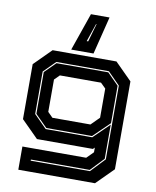

<svg xmlns="http://www.w3.org/2000/svg" viewBox="-104 -871 934 1149"><g transform="rotate(10 363.0 -296.0)"><path d="M87.5 200V59H475L515.5 18.5V-10L505.5 0H165.5L62.5 -103V-437L165.5 -540H553.5L656.5 -437V97L553.5 200ZM151 134H511L592.5 48V-400L519 -474.5H199.5L129 -404V-146L206.5 -68H489.5L585.5 -161.5V46L508.5 127H151ZM209 -75 136 -148V-402L202 -467.5H516.5L585.5 -398V-170.5L487 -75ZM234.5 -141.5H465.5L515.5 -191.5V-368.5L484.5 -399H234.5L204 -368.5V-172ZM467 -792 410 -563H274.5L354 -792ZM397.5 -739H394.5L357 -629H366Z"/></g></svg>

Font: Tourney Expanded ExtraBold
Style: Regular
Weight: 800
Width: 7
Designer: Tyler Finck
Foundry: Etcetera Type Co
Version: Version 1.010; ttfautohint (v1.8.3)